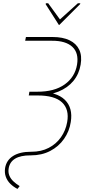

<svg xmlns="http://www.w3.org/2000/svg" viewBox="-20 -958 548 1196"><path d="M141.6 -727.5H307.6Q370.6 -727.5 412.8 -707.3Q455.1 -687 473.4 -648.7Q491.7 -610.4 482.4 -555.7Q472.7 -497.1 437.3 -454.1Q401.9 -411.1 344.2 -387.5Q286.6 -363.8 210 -363.3H159.2L163.1 -386.7H211.9Q318.4 -386.2 382.6 -431.9Q446.8 -477.5 460 -555.7Q471.7 -628.4 430.4 -666.5Q389.2 -704.6 303.7 -704.1H136.7ZM163.1 -386.7H217.8Q333 -386.2 384 -336.2Q435.1 -286.1 420.9 -198.2Q412.1 -140.1 378.9 -92.8Q345.7 -45.4 293 -17.8Q240.2 9.8 171.9 9.8H168.9Q108.4 9.8 74.7 30Q41 50.3 34.2 89.8Q29.8 114.7 38.1 135.3Q46.4 155.8 63.7 171.9Q81.1 188 102.5 201.2L88.9 218.8Q64 206.1 44.7 187.3Q25.4 168.5 16.4 143.6Q7.3 118.7 11.7 88.9Q20 39.6 61.8 13.4Q103.5 -12.7 172.9 -12.7H175.8Q236.8 -12.7 283.4 -36.9Q330.1 -61 359.6 -103Q389.2 -145 398.4 -197.3Q412.6 -276.4 366.5 -320.1Q320.3 -363.8 212.9 -363.3H159.2ZM280.3 -937.5 353.5 -836.9 464.8 -937.5H480.5L478.5 -931.6L349.6 -802.7H346.7L264.6 -931.6L265.6 -937.5Z"/></svg>

Font: Inter Tight Thin
Style: Italic
Weight: 250
Italic angle: -9.39999°
Designer: Rasmus Andersson
Foundry: rsms
Version: Version 3.004